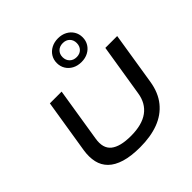

<svg xmlns="http://www.w3.org/2000/svg" viewBox="-249 -1221 1444 1444"><g transform="rotate(-45 472.5 -499.5)"><path d="M435 9Q339 9 273.5 -11Q208 -31 170.5 -68Q133 -105 121 -157.5Q109 -210 119 -275L188 -705H313L244 -274Q229 -183 280.5 -141.5Q332 -100 446 -100Q565 -100 631 -148.5Q697 -197 711 -289L778 -705H904L837 -285Q821 -185 768 -119.5Q715 -54 631 -22.5Q547 9 435 9ZM577 -756Q536 -756 505 -772.5Q474 -789 456.5 -817.5Q439 -846 439 -882Q439 -918 456.5 -946.5Q474 -975 505.5 -991.5Q537 -1008 577 -1008Q617 -1008 648 -991.5Q679 -975 696.5 -946.5Q714 -918 714 -882Q714 -846 696.5 -817.5Q679 -789 648 -772.5Q617 -756 577 -756ZM577 -808Q611 -808 631.5 -829Q652 -850 652 -883Q652 -916 631.5 -936.5Q611 -957 577 -957Q543 -957 522 -936.5Q501 -916 501 -883Q501 -850 522 -829Q543 -808 577 -808Z"/></g></svg>

Font: Nunito Sans 7pt Expanded SemiBold
Style: Italic
Weight: 600
Width: 7
Italic angle: -9°
Designer: Vernon Adams
Foundry: Vernon Adams
Version: Version 3.101;gftools[0.9.27]